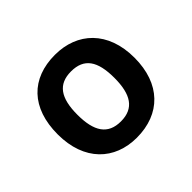

<svg xmlns="http://www.w3.org/2000/svg" viewBox="-95 -835 573 573"><g transform="rotate(-45 191.5 -548.0)"><path d="M354 -548C354 -660 286 -722 192 -722C92 -722 30 -660 30 -548C30 -436 97 -374 190 -374C290 -374 354 -438 354 -548ZM113 -548C113 -619 137 -653 191 -653C246 -653 269 -619 269 -548C269 -478 246 -442 191 -442C136 -442 113 -478 113 -548Z"/></g></svg>

Font: Noto Sans New Tai Lue Semibold
Style: Regular
Weight: 600
Designer: Monotype Design Team
Foundry: Monotype Imaging Inc.
Version: Version 2.004